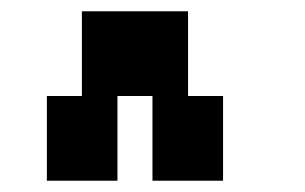

<svg xmlns="http://www.w3.org/2000/svg" viewBox="-20 -1050 540 340"><path d="M63 -730V-880H125V-1030H313V-880H375V-730H250V-880H188V-730Z"/></svg>

Font: 2P VHS
Style: Regular
Weight: 400
Designer: CodeMan38
Foundry: CodeMan38
Version: Version 3.000